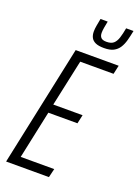

<svg xmlns="http://www.w3.org/2000/svg" viewBox="-165 -959 741 1028"><g transform="rotate(20 205.0 -445.0)"><path d="M8 0 154 -688H399L388 -638H198L141 -373H308L297 -323H131L73 -50H264L252 0ZM292 -750Q261 -750 243.5 -758Q226 -766 218.5 -780.5Q211 -795 211 -815Q211 -831 214.5 -850Q218 -869 222 -890H263Q259 -870 256 -853Q253 -836 253 -823Q253 -805 262 -795.5Q271 -786 293 -786Q320 -786 333.5 -798Q347 -810 354.5 -833Q362 -856 368 -890H410Q404 -859 397 -833.5Q390 -808 378 -789.5Q366 -771 346 -760.5Q326 -750 292 -750Z"/></g></svg>

Font: Saira ExtraCondensed Light
Style: Italic
Weight: 300
Width: 2
Italic angle: -12°
Designer: Hector Gatti with collaboration of the Omnibus-Type team
Foundry: Omnibus-Type
Version: Version 1.101